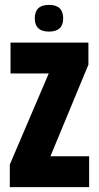

<svg xmlns="http://www.w3.org/2000/svg" viewBox="-20 -764 404 784"><path d="M23 -590H341V-500L186 -126H344V0H20V-92L179 -464H23ZM122 -689Q122 -744 180 -744Q238 -744 238 -689Q238 -635 180 -635Q122 -635 122 -689Z"/></svg>

Font: Khand Black
Style: Regular
Weight: 900
Designer: Sanchit Sawaria and Jyotish Sonowal (Devanagari), Satya Rajpurohit (Latin)
Foundry: Indian Type Foundry
Version: Version 2.000;PS 1.0;hotconv 1.0.79;makeotf.lib2.5.61930